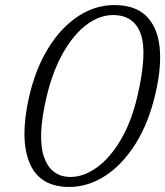

<svg xmlns="http://www.w3.org/2000/svg" viewBox="-20 -729 653 759"><path d="M432 -709Q513.5 -709 557.8 -666Q602 -623 610.8 -544.2Q619.5 -465.5 594.5 -358.5Q567.5 -242.5 515.5 -160Q463.5 -77.5 395.8 -33.8Q328 10 254 10Q136.5 10 97 -84.8Q57.5 -179.5 94.5 -344Q120 -456.5 170.5 -538.2Q221 -620 288.5 -664.5Q356 -709 432 -709ZM524 -352.5Q563 -521 536.2 -595.2Q509.5 -669.5 426.5 -669.5Q373.5 -669.5 322.5 -631.5Q271.5 -593.5 230.2 -521.5Q189 -449.5 164.5 -348Q126.5 -187.5 154 -108.5Q181.5 -29.5 259 -29.5Q311 -29.5 363.2 -67.2Q415.5 -105 458 -177.2Q500.5 -249.5 524 -352.5Z"/></svg>

Font: Fraunces 144pt SuperSoft Light
Style: Italic
Weight: 300
Italic angle: -16°
Version: Version 1.000;[b76b70a41]